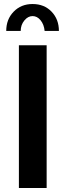

<svg xmlns="http://www.w3.org/2000/svg" viewBox="-20 -935 326 955"><path d="M74 0V-710H212V0ZM83 -781H11Q11 -839 48 -877Q85 -915 142 -915Q200 -915 236.5 -877Q273 -839 273 -781H202Q199 -813 182 -834Q165 -855 142 -855Q119 -855 101 -833Q83 -811 83 -781Z"/></svg>

Font: YasnoRaleway
Style: Bold
Weight: 700
Designer: Matt McInerney, Pablo Impallari, Rodrigo Fuenzalida
Foundry: Matt McInerney, Pablo Impallari, Rodrigo Fuenzalida
Version: Version 4.026